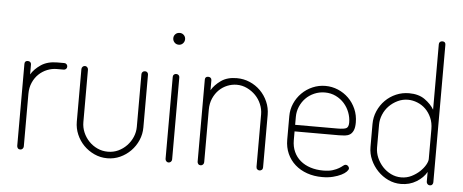

<svg xmlns="http://www.w3.org/2000/svg" viewBox="-51 -891 2458 1020"><g transform="rotate(5 1178.0 -381.0)"><path d="M242 -443Q216 -443 191 -433Q166 -423 146.5 -404.5Q127 -386 115 -359Q103 -332 103 -298V-18Q103 -11 98 -5.5Q93 0 85 0Q77 0 72.5 -5.5Q68 -11 68 -18V-455Q68 -472 85 -472Q93 -472 98 -467.5Q103 -463 103 -455V-402Q120 -431 154.5 -454.5Q189 -478 242 -478H279Q286 -478 291 -473Q296 -468 296 -460Q296 -453 291 -448Q286 -443 279 -443Z M550 6Q513 6 480.5 -9Q448 -24 424 -48.5Q400 -73 386 -105.5Q372 -138 372 -174V-454Q372 -461 377 -466.5Q382 -472 390 -472Q397 -472 402 -466.5Q407 -461 407 -454V-174Q407 -146 418 -120Q429 -94 448.5 -73.5Q468 -53 494 -41Q520 -29 550 -29Q580 -29 605.5 -41Q631 -53 650.5 -73.5Q670 -94 681 -120Q692 -146 692 -174V-455Q692 -462 697 -467Q702 -472 710 -472Q718 -472 722.5 -467Q727 -462 727 -455V-174Q727 -138 713 -105.5Q699 -73 674.5 -48Q650 -23 618 -8.5Q586 6 550 6Z M876 -472Q884 -472 889 -467.5Q894 -463 894 -455V-18Q894 -11 889 -5.5Q884 0 876 0Q869 0 864 -5.5Q859 -11 859 -18V-455Q859 -463 864 -467.5Q869 -472 876 -472ZM876 -691Q889 -691 898 -682Q907 -673 907 -660Q907 -647 898 -637.5Q889 -628 876 -628Q862 -628 853 -637.5Q844 -647 844 -660Q844 -673 853 -682Q862 -691 876 -691Z M1065 -18Q1065 -11 1060 -5.5Q1055 0 1047 0Q1039 0 1034.5 -5.5Q1030 -11 1030 -18V-455Q1030 -472 1047 -472Q1055 -472 1060 -467.5Q1065 -463 1065 -455V-402Q1082 -431 1115 -454.5Q1148 -478 1199 -478Q1236 -478 1268.5 -464Q1301 -450 1325.5 -425.5Q1350 -401 1364.5 -368Q1379 -335 1379 -298V-18Q1379 -9 1373.5 -4.5Q1368 0 1361 0Q1355 0 1349.5 -4.5Q1344 -9 1344 -18V-298Q1344 -325 1333 -351.5Q1322 -378 1302.5 -398Q1283 -418 1257 -430.5Q1231 -443 1202 -443Q1176 -443 1151.5 -433Q1127 -423 1108 -404.5Q1089 -386 1077 -359Q1065 -332 1065 -298Z M1672 -478Q1707 -478 1739 -464.5Q1771 -451 1795.5 -427Q1820 -403 1834.5 -370Q1849 -337 1849 -298Q1849 -271 1842 -255.5Q1835 -240 1823.5 -233Q1812 -226 1797 -224.5Q1782 -223 1766 -223H1529V-176Q1529 -142 1541.5 -114.5Q1554 -87 1576.5 -68Q1599 -49 1630 -39Q1661 -29 1698 -29Q1729 -29 1749 -35.5Q1769 -42 1781.5 -49.5Q1794 -57 1801.5 -63.5Q1809 -70 1816 -70Q1823 -70 1828.5 -64Q1834 -58 1834 -52Q1834 -45 1824.5 -35Q1815 -25 1797 -16Q1779 -7 1753.5 -0.5Q1728 6 1696 6Q1652 6 1615 -7Q1578 -20 1551 -44Q1524 -68 1509 -101.5Q1494 -135 1494 -176V-301Q1494 -337 1508 -369Q1522 -401 1546.5 -425.5Q1571 -450 1603.5 -464Q1636 -478 1672 -478ZM1754 -258Q1791 -258 1802.5 -265Q1814 -272 1814 -295Q1814 -322 1804 -348.5Q1794 -375 1775.5 -396Q1757 -417 1730.5 -430Q1704 -443 1672 -443Q1642 -443 1615.5 -431.5Q1589 -420 1570 -400.5Q1551 -381 1540 -355Q1529 -329 1529 -301V-258Z M2270 -768Q2287 -768 2287 -751V-18Q2287 -11 2282.5 -5.5Q2278 0 2270 0Q2262 0 2257 -5.5Q2252 -11 2252 -18V-70Q2235 -39 2198.5 -16.5Q2162 6 2116 6Q2080 6 2048 -9Q2016 -24 1991.5 -49.5Q1967 -75 1952.5 -107.5Q1938 -140 1938 -176V-298Q1938 -335 1952.5 -368Q1967 -401 1991.5 -425.5Q2016 -450 2048.5 -464Q2081 -478 2118 -478Q2169 -478 2202 -454.5Q2235 -431 2252 -402V-751Q2252 -759 2257 -763.5Q2262 -768 2270 -768ZM1973 -176Q1973 -148 1984.5 -121.5Q1996 -95 2015 -74.5Q2034 -54 2059.5 -41.5Q2085 -29 2114 -29Q2144 -29 2169 -41.5Q2194 -54 2212.5 -71.5Q2231 -89 2241.5 -107.5Q2252 -126 2252 -139V-298Q2252 -332 2240 -359Q2228 -386 2209 -404.5Q2190 -423 2165 -433Q2140 -443 2115 -443Q2086 -443 2060 -430.5Q2034 -418 2014.5 -398Q1995 -378 1984 -351.5Q1973 -325 1973 -298Z"/></g></svg>

Font: AkaAcidDosis
Style: ExtraLight
Weight: 250
Designer: Edgar Tolentino, Pablo Impallari, Igino Marini, Aka-Acid
Foundry: Edgar Tolentino, Pablo Impallari, Igino Marini, Aka-Acid
Version: Version 1.007